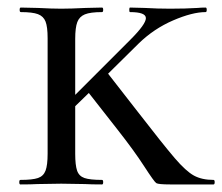

<svg xmlns="http://www.w3.org/2000/svg" viewBox="-20 -488 588 508"><path d="M545 0H431Q399 0 393.5 -3.5Q388 -7 361.5 -48Q335 -89 291 -145L215 -242L179 -207V-81Q179 -51 184 -36.5Q189 -22 203.5 -17Q218 -12 250 -12Q253 -12 253 -6Q253 0 250 0Q221 0 205 -1L142 -2L79 -1Q63 0 34 0Q31 0 31 -6Q31 -12 34 -12Q66 -12 80.5 -17Q95 -22 100.5 -36.5Q106 -51 106 -81V-387Q106 -417 100.5 -431Q95 -445 80.5 -450.5Q66 -456 35 -456Q32 -456 32 -462Q32 -468 35 -468L80 -467Q118 -465 142 -465Q167 -465 207 -467L250 -468Q253 -468 253 -462Q253 -456 250 -456Q219 -456 204.5 -450Q190 -444 184.5 -429.5Q179 -415 179 -385V-237L325 -383Q366 -424 366 -440Q366 -456 324 -456Q322 -456 322 -462Q322 -468 324 -468L363 -467Q397 -465 430 -465Q471 -465 503 -467Q512 -468 524 -468Q527 -468 527 -462Q527 -456 524 -456Q489 -456 438 -434Q387 -412 347 -373L266 -293L340 -198Q412 -105 442 -70Q472 -35 493 -23.5Q514 -12 545 -12Q548 -12 548 -6Q548 0 545 0Z"/></svg>

Font: Cormorant SC Medium
Style: Regular
Weight: 500
Designer: Christian Thalmann (Catharsis Fonts)
Version: Version 3.000